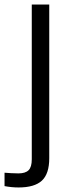

<svg xmlns="http://www.w3.org/2000/svg" viewBox="-88 -620 290 846"><path d="M-68 200V141Q-56 142 -39 143Q-22 144 -7 144Q24 144 38 130Q52 116 52 82V-600H129V77Q129 146 96.5 176Q64 206 -6 206Q-37 206 -68 200Z"/></svg>

Font: Big Shoulders Display Medium
Style: Regular
Weight: 500
Designer: Patric King
Foundry: XO Type Co
Version: Version 1.000; ttfautohint (v1.8.2)